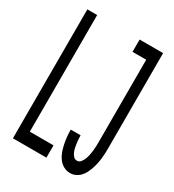

<svg xmlns="http://www.w3.org/2000/svg" viewBox="-180 -838 859 948"><g transform="rotate(30 250.0 -363.5)"><path d="M366 8Q346 8 328.5 -2Q311 -12 299.5 -28Q288 -44 281.5 -62.5Q275 -81 271 -100Q267 -119 265 -138.5Q263 -158 263 -178V-180H319V-179Q319 -167 320 -156Q321 -145 322.5 -133.5Q324 -122 326.5 -111Q329 -100 333.5 -89.5Q338 -79 346 -70.5Q354 -62 366 -62Q378 -62 386.5 -72.5Q395 -83 399.5 -95Q404 -107 406.5 -119.5Q409 -132 410.5 -144.5Q412 -157 412.5 -169.5Q413 -182 413 -195V-665H335V-735H469V-195Q469 -179 468.5 -163.5Q468 -148 466 -132Q464 -116 460.5 -100.5Q457 -85 452 -70.5Q447 -56 440 -42Q433 -28 422 -16.5Q411 -5 396.5 1.5Q382 8 366 8ZM37 0V-735H93V-70H228V0Z"/></g></svg>

Font: Iosevka SS18
Style: Regular
Weight: 400
Monospace: yes
Designer: Belleve Invis
Foundry: Belleve Invis
Version: Version 25.1.1; ttfautohint (v1.8.4)